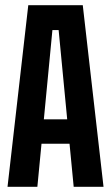

<svg xmlns="http://www.w3.org/2000/svg" viewBox="-20 -720 428 740"><path d="M9 0 89 -700H299L379 0H264L248 -166H140L124 0ZM149 -260H239L206 -604H182Z"/></svg>

Font: Tektur Condensed Medium
Style: Regular
Weight: 500
Width: 3
Designer: Adam Jagosz
Foundry: Adam Jagosz
Version: Version 1.005;gftools[0.9.30]